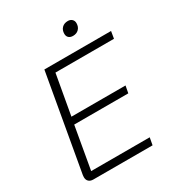

<svg xmlns="http://www.w3.org/2000/svg" viewBox="-205 -1000 1027 1122"><g transform="rotate(-30 308.0 -438.5)"><path d="M51 -39Q51 -48 52 -53L166 -700H616L608 -652H213L165 -382H530L521 -334H156L106 -49H501L492 0H93Q73 0 62 -10.5Q51 -21 51 -39ZM371 -822Q371 -847 386 -862Q401 -877 426 -877Q443 -877 453.5 -867Q464 -857 464 -841Q464 -816 449 -801Q434 -786 410 -786Q392 -786 381.5 -795.5Q371 -805 371 -822Z"/></g></svg>

Font: Bai Jamjuree Light
Style: Italic
Weight: 300
Italic angle: -10°
Version: Version 1.000; ttfautohint (v1.6)